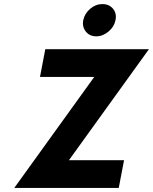

<svg xmlns="http://www.w3.org/2000/svg" viewBox="-20 -921 750 941"><path d="M442 -544H176L202 -680H710L318 -136H588L562 0H50ZM388 -822Q395 -855 422 -878Q449 -901 482 -901Q515 -901 534 -878Q553 -855 546 -822Q540 -790 512 -766.5Q484 -743 452 -743Q419 -743 400.5 -766.5Q382 -790 388 -822Z"/></svg>

Font: Teachers[wght] Italic
Style: Regular
Weight: 400
Designer: Alfredo Marco Pradil & Chank Diesel
Version: Version 1.000;Glyphs 3.1.2 (3151)